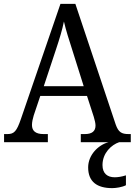

<svg xmlns="http://www.w3.org/2000/svg" viewBox="-20 -734 695 991"><path d="M1 0H227V-42H205C164 -42 145 -58 145 -89C145 -103 149 -122 154 -138L188 -239H429L464 -131C469 -114 473 -98 473 -86C473 -57 455 -42 418 -42H397V0H540C487 14 435 66 435 130C435 205 482 237 559 237C579 237 611 232 630 222V171C608 178 589 181 572 181C535 181 509 162 509 118C509 55 556 13 595 0H655V-42H644C607 -42 591 -52 577 -92L369 -714H292L88 -120C66 -56 53 -42 18 -42H1ZM206 -289 269 -479C288 -536 301 -579 310 -623C320 -579 336 -529 355 -470L412 -289Z"/></svg>

Font: Noto Serif Armenian SemiCondensed
Style: Regular
Weight: 400
Width: 4
Designer: Monotype Design Team
Foundry: Monotype Imaging Inc.
Version: Version 2.008